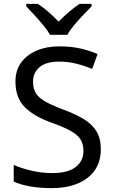

<svg xmlns="http://www.w3.org/2000/svg" viewBox="-20 -964 589 994"><path d="M502 -191Q502 -96 433 -43Q364 10 247 10Q187 10 136 1Q85 -8 51 -24V-110Q87 -94 140.5 -81Q194 -68 251 -68Q331 -68 371.5 -99Q412 -130 412 -183Q412 -218 397 -242Q382 -266 345.5 -286.5Q309 -307 244 -330Q153 -363 106.5 -411Q60 -459 60 -542Q60 -599 89 -639.5Q118 -680 169.5 -702Q221 -724 288 -724Q347 -724 396 -713Q445 -702 485 -684L457 -607Q420 -623 376.5 -634Q333 -645 286 -645Q219 -645 185 -616.5Q151 -588 151 -541Q151 -505 166 -481Q181 -457 215 -438Q249 -419 307 -397Q370 -374 413.5 -347.5Q457 -321 479.5 -284Q502 -247 502 -191ZM239 -784Q226 -807 204 -833.5Q182 -860 158 -886Q134 -912 116 -931V-944H176Q202 -927 230 -903Q258 -879 283 -852Q310 -879 338 -903Q366 -927 392 -944H454V-931Q435 -912 410.5 -886Q386 -860 363.5 -833.5Q341 -807 329 -784Z"/></svg>

Font: Noto Sans Tifinagh Ghat
Style: Regular
Weight: 400
Designer: JamraPatel
Foundry: JamraPatel LLC
Version: Version 2.006; ttfautohint (v1.8.4.7-5d5b)